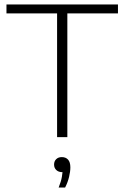

<svg xmlns="http://www.w3.org/2000/svg" viewBox="-20 -615 558 861"><path d="M236 0V-555H9V-595H509V-555H282V0ZM243 226Q254 198.5 257.5 178.2Q261 158 261 139.5L265.5 157H259Q242.5 157 232.5 147.5Q222.5 138 222.5 123Q222.5 108 232 98.8Q241.5 89.5 257 89.5Q275 89.5 285.2 100.8Q295.5 112 295.5 135.5Q295.5 154 289.8 178.2Q284 202.5 272 226Z"/></svg>

Font: Encode Sans SC SemiExpanded ExtraLight
Style: Regular
Weight: 250
Width: 6
Designer: Multiple Designers
Foundry: Impallari Type
Version: Version 3.002